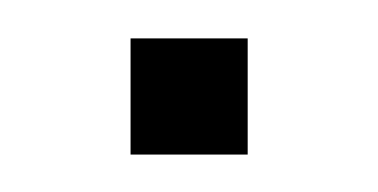

<svg xmlns="http://www.w3.org/2000/svg" viewBox="-20 -464 197 100"><path d="M48 -383.5V-444H109V-383.5Z"/></svg>

Font: Big Shoulders Text Thin Light
Style: Regular
Weight: 300
Version: Version 2.002